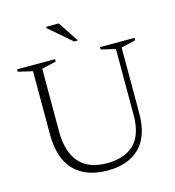

<svg xmlns="http://www.w3.org/2000/svg" viewBox="-124 -962 980 1077"><g transform="rotate(-15 365.5 -424.0)"><path d="M589 -254.5V-636.5L505.5 -656V-670H705.5V-656L622 -636.5V-256Q622 -121 555 -55.5Q488 10 370 10Q243.5 10 175.5 -60Q107.5 -130 107.5 -271V-636.5L24 -656V-670H244.5V-656L161 -636.5V-272.5Q161 -154.5 214.8 -92.5Q268.5 -30.5 376.5 -30.5Q478 -30.5 533.5 -84Q589 -137.5 589 -254.5ZM395.5 -738H373.5L243 -850.5V-858H316.5Z"/></g></svg>

Font: Newsreader Text Light
Style: Regular
Weight: 300
Designer: Hugues Gentile
Foundry: Production Type
Version: Version 1.002